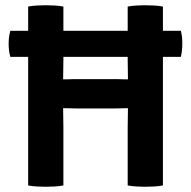

<svg xmlns="http://www.w3.org/2000/svg" viewBox="-20 -708 730 733"><path d="M19.5 -491Q13 -513.5 13 -540.5Q13 -554 14.5 -565.8Q16 -577.5 19.5 -590.5H670.5Q673.5 -577.5 674.8 -567Q676 -556.5 676 -542Q676 -515 670.5 -491ZM274 -294Q268.5 -294 258 -294.2Q247.5 -294.5 237.5 -294.8Q227.5 -295 221 -295Q201.5 -295 180.8 -294.5Q160 -294 140.5 -294V-406Q160 -406 180.8 -405.5Q201.5 -405 221 -405Q227.5 -405 237.5 -405.2Q247.5 -405.5 258 -405.8Q268.5 -406 274 -406H415Q421.5 -406 431.8 -405.8Q442 -405.5 452.2 -405.2Q462.5 -405 468.5 -405Q488.5 -405 509 -405.5Q529.5 -406 549 -406V-294Q529.5 -294 509 -294.5Q488.5 -295 468.5 -295Q462.5 -295 452.2 -294.8Q442 -294.5 431.8 -294.2Q421.5 -294 415 -294ZM222 0Q205.5 3 187 4Q168.5 5 154 5Q141.5 5 122 4Q102.5 3 87.5 0V-683Q102.5 -686 122 -687Q141.5 -688 154 -688Q168.5 -688 187 -687Q205.5 -686 222 -683V-480Q222 -459 221.5 -442.2Q221 -425.5 221 -405V-295Q221 -275 221.5 -258.5Q222 -242 222 -221ZM467.5 -221Q467.5 -242 468 -258.5Q468.5 -275 468.5 -295V-405Q468.5 -425.5 468 -442.2Q467.5 -459 467.5 -480V-683Q483.5 -686 502 -687Q520.5 -688 534.5 -688Q547.5 -688 566.8 -687Q586 -686 602 -683V0Q585.5 3 568 4Q550.5 5 535.5 5Q521 5 502.5 4Q484 3 467.5 0Z"/></svg>

Font: Signika SemiBold
Style: Regular
Weight: 600
Designer: Anna Giedry
Foundry: Anna Giedry
Version: Version 2.001